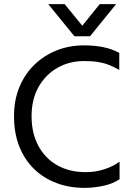

<svg xmlns="http://www.w3.org/2000/svg" viewBox="-20 -903 642 931"><path d="M133.1 -339.7Q133.1 -421.5 167 -481.5Q200.9 -541.4 258.6 -574.2Q316.4 -607 387.3 -607Q428.4 -607 456.9 -602.2Q485.5 -597.4 508.9 -587.9Q532.2 -578.4 558.3 -564.1V-646.6Q522 -666.3 479.7 -674.6Q437.4 -683 387.2 -683Q315.5 -683 253.9 -658.3Q192.3 -633.6 145.9 -588.3Q99.5 -542.9 73.7 -479.8Q47.9 -416.7 47.9 -339.7Q47.9 -258 73.2 -193.8Q98.5 -129.6 144.4 -84.5Q190.4 -39.4 253 -15.7Q315.6 8 390.2 8Q435.6 8 481.6 -2.1Q527.5 -12.1 559.8 -33.9V-119.4Q530.6 -97 487.1 -82.6Q443.6 -68.2 395.7 -68.2Q317.4 -68.2 258.2 -101.3Q199.1 -134.4 166.1 -195.7Q133.1 -257 133.1 -339.7ZM340.7 -727.3H416.5L543.2 -883H463.5L379 -778.3L293.6 -883H213.9Z"/></svg>

Font: Hind Variable Light
Style: Regular
Weight: 300
Designer: Manushi Parikh, Satya Rajpurohit
Foundry: Indian Type Foundry
Version: Version 3.000